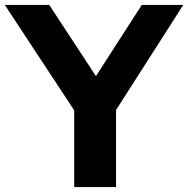

<svg xmlns="http://www.w3.org/2000/svg" viewBox="-44 -760 765 780"><path d="M257.5 0V-379L291.5 -260L-24.5 -740H156L370.5 -413H321.5L532 -740H700.5L393.5 -260L427.5 -377V0Z"/></svg>

Font: Encode Sans SemiExpanded
Style: Bold
Weight: 700
Width: 6
Designer: Multiple Designers
Foundry: Impallari Type
Version: Version 3.002